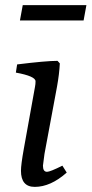

<svg xmlns="http://www.w3.org/2000/svg" viewBox="-20 -722 358 751"><path d="M307 -642H58L69 -702H318ZM224 -74 241 -47Q178 9 116 9Q62 9 62 -54Q62 -78 73 -139L117 -383Q119 -393 119 -404Q119 -424 42 -438L47 -470Q160 -484 205 -484L214 -474Q212 -433 203 -383L154 -120Q148 -78 148 -74Q148 -50 164 -50Q176 -50 224 -74Z"/></svg>

Font: Poly
Style: Italic
Weight: 400
Italic angle: -10°
Designer: Nicolas Silva
Foundry: Jose Nicolas Silva Schwarzenberg
Version: Version 1.003